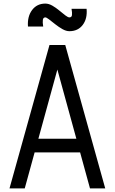

<svg xmlns="http://www.w3.org/2000/svg" viewBox="-20 -1051 640 1071"><path d="M33 0 256 -800H344L567 0H482L300 -663L118 0ZM132 -201 152 -277H448L468 -201ZM367 -877Q349 -877 328.5 -888.5Q308 -900 288.5 -915.5Q269 -931 254 -942.5Q239 -954 233 -954Q221 -954 219 -940Q217 -926 221 -903H136Q132 -959 159 -995Q186 -1031 233 -1031Q252 -1031 272 -1019.5Q292 -1008 310.5 -992.5Q329 -977 344 -965.5Q359 -954 367 -954Q380 -954 381.5 -967Q383 -980 379 -1002H463Q468 -947 441.5 -912Q415 -877 367 -877Z"/></svg>

Font: Victor Mono Thin Medium
Style: Regular
Weight: 500
Monospace: yes
Version: Version 1.561;gftools[0.9.30]